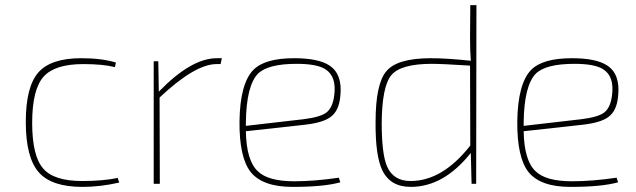

<svg xmlns="http://www.w3.org/2000/svg" viewBox="-20 -720 2491 752"><path d="M447 -5Q373 12 303 12Q182 12 132 -45Q81 -103 81 -242Q81 -380 130 -436Q179 -492 298 -492Q379 -492 434 -475L430 -457Q384 -469 306 -469Q195 -469 151 -420Q106 -370 106 -239Q106 -108 150 -59Q192 -11 302 -11Q382 -11 441 -23Z M844 -469H828Q744 -469 605 -338L606 0H582V-480H600L602 -361Q729 -492 829 -492H849Z M1313 -6Q1249 12 1126 12Q1009 12 962 -46Q917 -103 918 -244Q920 -392 972 -446Q1017 -492 1132 -492Q1228 -492 1271 -463Q1322 -429 1313 -344Q1308 -286 1275 -262Q1245 -239 1170 -231L943 -206Q945 -92 989 -50Q1029 -10 1133 -10Q1211 -10 1307 -24ZM1168 -253Q1234 -261 1258 -279Q1283 -298 1289 -346Q1299 -421 1254 -449Q1221 -470 1142 -470Q1029 -470 990 -431Q945 -384 943 -241V-227Z M1845 0H1827L1824 -121Q1718 12 1589 12Q1508 12 1477 -54Q1450 -110 1451 -242Q1451 -393 1494 -442Q1537 -492 1667 -492Q1731 -492 1824 -482Q1821 -519 1821 -574L1822 -700H1846ZM1821 -463Q1711 -470 1672 -470Q1550 -470 1513 -426Q1476 -382 1475 -238Q1475 -117 1496 -68Q1521 -11 1588 -11Q1713 -11 1822 -150Z M2401 -6Q2337 12 2214 12Q2097 12 2050 -46Q2005 -103 2006 -244Q2008 -392 2060 -446Q2105 -492 2220 -492Q2316 -492 2359 -463Q2410 -429 2401 -344Q2396 -286 2363 -262Q2333 -239 2258 -231L2031 -206Q2033 -92 2077 -50Q2117 -10 2221 -10Q2299 -10 2395 -24ZM2256 -253Q2322 -261 2346 -279Q2371 -298 2377 -346Q2387 -421 2342 -449Q2309 -470 2230 -470Q2117 -470 2078 -431Q2033 -384 2031 -241V-227Z"/></svg>

Font: Taylor Sans Thin
Style: Regular
Weight: 100
Italic angle: -8°
Designer: Natanael Gama
Version: Version 1.001 September 8, 2015